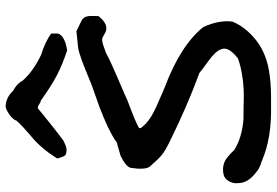

<svg xmlns="http://www.w3.org/2000/svg" viewBox="-166 -792 955 662"><g transform="rotate(-90 311.0 -460.5)"><path d="M282 -3Q166 0 87 -35Q60 -43 49 -54Q11 -82 11 -117Q9 -134 18.5 -149.5Q28 -165 43 -167Q78 -174 104 -150Q108 -148 125 -130Q168 -103 232 -98Q270 -98 302.5 -97Q335 -96 372.5 -101Q410 -106 441 -117Q483 -150 473 -174Q467 -194 432 -219Q397 -244 391 -250Q281 -290 157 -351Q124 -367 109 -379Q94 -391 68 -421Q56 -438 64 -488Q70 -505 106 -522Q107 -522 127 -528Q147 -534 150 -534Q162 -543 177.5 -551.5Q193 -560 205.5 -566Q218 -572 238.5 -580.5Q259 -589 269.5 -593Q280 -597 304.5 -605.5Q329 -614 337 -617Q347 -620 379 -633.5Q411 -647 437.5 -656.5Q464 -666 477 -668L535 -674L574 -655Q583 -648 585.5 -639.5Q588 -631 587.5 -617Q587 -603 587 -598Q561 -565 536 -572Q534 -572 523 -578.5Q512 -585 511 -585Q505 -586 496 -584Q487 -582 475.5 -577.5Q464 -573 460 -572Q433 -557 370.5 -530.5Q308 -504 296 -498Q218 -469 201 -458V-452Q214 -434 235 -420Q256 -406 294 -390Q332 -374 340 -370Q485 -316 549 -237Q574 -183 568 -136Q552 -98 519 -67.5Q486 -37 447 -23Q392 -1 282 -3ZM96 -740Q132 -798 175 -832Q208 -860 226 -880Q231 -894 249 -906Q267 -918 275 -918Q305 -918 330 -892Q349 -882 360 -867L363 -861Q396 -823 453 -796Q500 -781 527 -761V-738Q520 -714 469 -706Q420 -722 383.5 -741Q347 -760 295 -797Q290 -797 282 -803Q276 -807 273 -807H269L246 -788L201 -752L170 -728L158 -719Q136 -708 127 -708Q112 -708 107 -713Q102 -718 96 -740Z"/></g></svg>

Font: Excalifont
Style: Regular
Weight: 400
Designer: Your Own Font Foundry (Virgil); Ján Filípek / DizajnDesign (Excalifont, modifications)
Foundry: Your Own Font Foundry (Virgil); Ján Filípek / DizajnDesign (Excalifont, modifications)
Version: Version 1.000;Glyphs 3.2 (3227)